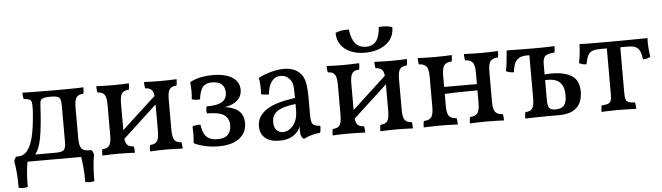

<svg xmlns="http://www.w3.org/2000/svg" viewBox="-51 -899 4412 1279"><g transform="rotate(-5 2155.0 -259.5)"><path d="M43 0V-40H117L127 -43H296Q336 -43 349 -56Q362 -69 362 -108V-352Q362 -380 357.5 -393Q353 -406 341 -411Q330 -416 315 -417Q300 -418 290 -418Q276 -418 263 -416.5Q250 -415 240 -411Q231 -408 227 -401.5Q223 -395 221.5 -382.5Q220 -370 219 -348Q212 -220 198 -146.5Q184 -73 154 -40H41Q84 -40 110 -78Q136 -116 149 -184.5Q162 -253 167 -343Q168 -374 165.5 -389.5Q163 -405 151 -410.5Q139 -416 113 -418Q110 -427 109 -438.5Q108 -450 108 -461Q135 -460 184.5 -459Q234 -458 319 -458Q376 -458 413 -458.5Q450 -459 474 -459.5Q498 -460 516 -461Q516 -448 515 -437.5Q514 -427 511 -418Q481 -418 466.5 -400.5Q452 -383 452 -331V-127Q452 -75 466.5 -57.5Q481 -40 511 -40V0ZM473 168Q474 115 469 63.5Q464 12 455 -26V-40H532Q547 -26 547 -4Q541 25 537.5 68.5Q534 112 534 168Q520 172 504 172Q488 172 473 168ZM89 168Q74 172 58 172Q42 172 28 168Q28 112 24.5 68.5Q21 25 15 -4Q15 -26 30 -40H107V-26Q98 12 93 63.5Q88 115 89 168Z M921 3Q921 -10 922 -20.5Q923 -31 926 -40Q956 -40 970.5 -57.5Q985 -75 985 -127V-331Q985 -383 970.5 -400.5Q956 -418 926 -418Q923 -427 922 -437.5Q921 -448 921 -461Q943 -460 971 -459Q999 -458 1030 -458Q1061 -458 1089 -459Q1117 -460 1139 -461Q1139 -448 1138 -437.5Q1137 -427 1134 -418Q1104 -418 1089.5 -400.5Q1075 -383 1075 -331V-127Q1075 -75 1089.5 -57.5Q1104 -40 1134 -40Q1137 -31 1138 -20.5Q1139 -10 1139 3Q1117 2 1089 1Q1061 0 1030 0Q999 0 971 1Q943 2 921 3ZM602 3Q602 -10 603 -20.5Q604 -31 607 -40Q637 -40 651.5 -57.5Q666 -75 666 -127V-331Q666 -383 651.5 -400.5Q637 -418 607 -418Q604 -427 603 -437.5Q602 -448 602 -461Q624 -460 652 -459Q680 -458 711 -458Q742 -458 770 -459Q798 -460 820 -461Q820 -448 819 -437.5Q818 -427 815 -418Q785 -418 770.5 -400.5Q756 -383 756 -331V-127Q756 -75 770.5 -57.5Q785 -40 815 -40Q818 -31 819 -20.5Q820 -10 820 3Q798 2 770 1Q742 0 711 0Q680 0 652 1Q624 2 602 3ZM738 -77V-137L1006 -384V-325Z M1379 9Q1334 9 1290.5 -0.5Q1247 -10 1215 -26Q1218 -54 1218.5 -81Q1219 -108 1217 -137Q1229 -143 1243 -144.5Q1257 -146 1271 -145Q1276 -108 1288 -84.5Q1300 -61 1321.5 -50Q1343 -39 1375 -39Q1425 -39 1446.5 -62Q1468 -85 1468 -124Q1468 -169 1436 -192.5Q1404 -216 1321 -216Q1318 -227 1318.5 -240.5Q1319 -254 1323 -263Q1377 -263 1406 -273Q1435 -283 1446.5 -301.5Q1458 -320 1458 -343Q1458 -380 1436 -399.5Q1414 -419 1372 -419Q1330 -419 1310 -395.5Q1290 -372 1283 -313Q1269 -312 1255 -313Q1241 -314 1228 -319Q1231 -345 1231 -374.5Q1231 -404 1228 -433Q1257 -450 1296.5 -458.5Q1336 -467 1381 -467Q1466 -467 1512 -436.5Q1558 -406 1558 -354Q1558 -304 1516 -274.5Q1474 -245 1398 -245V-250Q1478 -250 1523 -221Q1568 -192 1568 -130Q1568 -67 1519.5 -29Q1471 9 1379 9Z M1951 9Q1940 4 1933.5 -9Q1927 -22 1927 -50Q1927 -59 1928 -71.5Q1929 -84 1932 -94H1934Q1931 -78 1920.5 -59.5Q1910 -41 1893 -27Q1876 -12 1850 -2.5Q1824 7 1787 7Q1724 7 1691 -21.5Q1658 -50 1658 -99Q1658 -138 1676.5 -165.5Q1695 -193 1724.5 -211.5Q1754 -230 1788.5 -241Q1823 -252 1856 -258Q1889 -264 1914 -268Q1914 -309 1912.5 -332Q1911 -355 1906.5 -368.5Q1902 -382 1893 -392Q1881 -407 1865.5 -414.5Q1850 -422 1831 -422Q1798 -422 1779 -401.5Q1760 -381 1752 -354Q1744 -327 1743 -306Q1732 -306 1715 -307.5Q1698 -309 1691 -313Q1693 -338 1691.5 -369Q1690 -400 1686 -422Q1726 -443 1772 -455Q1818 -467 1856 -467Q1893 -467 1919.5 -456.5Q1946 -446 1962 -429Q1988 -404 1996 -363.5Q2004 -323 2004 -256V-146Q2004 -118 2008 -101Q2012 -84 2025.5 -77Q2039 -70 2066 -68Q2066 -58 2065 -45Q2064 -32 2060 -22Q2035 -20 2004.5 -12Q1974 -4 1951 9ZM1815 -48Q1837 -48 1860 -62.5Q1883 -77 1898.5 -108Q1914 -139 1914 -189V-227Q1888 -224 1860.5 -218.5Q1833 -213 1809 -202Q1785 -191 1770 -171.5Q1755 -152 1755 -119Q1755 -82 1773 -65Q1791 -48 1815 -48Z M2461 3Q2461 -10 2462 -20.5Q2463 -31 2466 -40Q2496 -40 2510.5 -57.5Q2525 -75 2525 -127V-331Q2525 -383 2510.5 -400.5Q2496 -418 2466 -418Q2463 -427 2462 -437.5Q2461 -448 2461 -461Q2483 -460 2511 -459Q2539 -458 2570 -458Q2601 -458 2629 -459Q2657 -460 2679 -461Q2679 -448 2678 -437.5Q2677 -427 2674 -418Q2644 -418 2629.5 -400.5Q2615 -383 2615 -331V-127Q2615 -75 2629.5 -57.5Q2644 -40 2674 -40Q2677 -31 2678 -20.5Q2679 -10 2679 3Q2657 2 2629 1Q2601 0 2570 0Q2539 0 2511 1Q2483 2 2461 3ZM2142 3Q2142 -10 2143 -20.5Q2144 -31 2147 -40Q2177 -40 2191.5 -57.5Q2206 -75 2206 -127V-331Q2206 -383 2191.5 -400.5Q2177 -418 2147 -418Q2144 -427 2143 -437.5Q2142 -448 2142 -461Q2164 -460 2192 -459Q2220 -458 2251 -458Q2282 -458 2310 -459Q2338 -460 2360 -461Q2360 -448 2359 -437.5Q2358 -427 2355 -418Q2325 -418 2310.5 -400.5Q2296 -383 2296 -331V-127Q2296 -75 2310.5 -57.5Q2325 -40 2355 -40Q2358 -31 2359 -20.5Q2360 -10 2360 3Q2338 2 2310 1Q2282 0 2251 0Q2220 0 2192 1Q2164 2 2142 3ZM2278 -77V-137L2546 -384V-325ZM2406 -527Q2353 -527 2311.5 -544Q2270 -561 2245.5 -594Q2221 -627 2221 -676Q2241 -684 2263.5 -688Q2286 -692 2311 -690Q2319 -627 2344.5 -596.5Q2370 -566 2416 -566Q2461 -566 2484 -596.5Q2507 -627 2511 -690Q2536 -692 2559.5 -690Q2583 -688 2601 -681Q2601 -630 2574.5 -596Q2548 -562 2503.5 -544.5Q2459 -527 2406 -527Z M3060 3Q3060 -10 3061 -20.5Q3062 -31 3065 -40Q3097 -40 3113 -57.5Q3129 -75 3129 -127V-331Q3129 -383 3113 -400.5Q3097 -418 3065 -418Q3062 -427 3061 -437.5Q3060 -448 3060 -461Q3083 -460 3112.5 -459Q3142 -458 3174 -458Q3206 -458 3235.5 -459Q3265 -460 3288 -461Q3288 -448 3287 -437.5Q3286 -427 3283 -418Q3251 -418 3235 -400.5Q3219 -383 3219 -331V-127Q3219 -75 3235 -57.5Q3251 -40 3283 -40Q3286 -31 3287 -20.5Q3288 -10 3288 3Q3265 2 3235.5 1Q3206 0 3174 0Q3142 0 3112.5 1Q3083 2 3060 3ZM2751 3Q2751 -10 2752 -20.5Q2753 -31 2756 -40Q2788 -40 2804 -57.5Q2820 -75 2820 -127V-331Q2820 -383 2804 -400.5Q2788 -418 2756 -418Q2753 -427 2752 -437.5Q2751 -448 2751 -461Q2773 -460 2803 -459Q2833 -458 2865 -458Q2897 -458 2927 -459Q2957 -460 2979 -461Q2979 -448 2978 -437.5Q2977 -427 2974 -418Q2942 -418 2926 -400.5Q2910 -383 2910 -331V-127Q2910 -75 2926 -57.5Q2942 -40 2974 -40Q2977 -31 2978 -20.5Q2979 -10 2979 3Q2957 2 2927 1Q2897 0 2865 0Q2833 0 2803 1Q2773 2 2751 3ZM2905 -207V-254H3133V-212Q3104 -212 3061.5 -211.5Q3019 -211 2976 -210Q2933 -209 2905 -207Z M3430 3Q3430 -10 3431 -20.5Q3432 -31 3435 -40Q3465 -40 3479.5 -57.5Q3494 -75 3494 -127V-458H3549Q3583 -458 3614.5 -459Q3646 -460 3666 -461Q3666 -450 3665 -438Q3664 -426 3661 -418Q3620 -416 3602 -403Q3584 -390 3584 -346V-262V-250V-107Q3584 -67 3595.5 -53.5Q3607 -40 3636 -40Q3678 -40 3694.5 -62Q3711 -84 3711 -127Q3711 -174 3695.5 -198.5Q3680 -223 3656 -232Q3632 -241 3607 -241Q3598 -241 3590.5 -240.5Q3583 -240 3574 -238V-277Q3588 -279 3602 -280Q3616 -281 3630 -281Q3718 -281 3766 -250Q3814 -219 3814 -143Q3814 -102 3798.5 -69.5Q3783 -37 3748.5 -18.5Q3714 0 3658 0Q3620 0 3579 0Q3538 0 3499.5 1Q3461 2 3430 3ZM3382 -311Q3366 -311 3352 -314.5Q3338 -318 3329 -323Q3334 -344 3337 -368.5Q3340 -393 3342 -417.5Q3344 -442 3346 -460Q3360 -460 3385 -459.5Q3410 -459 3448 -458.5Q3486 -458 3538 -458V-415H3480Q3440 -415 3420 -400.5Q3400 -386 3392 -362Q3384 -338 3382 -311Z M3940 3Q3940 -8 3941 -19.5Q3942 -31 3945 -40Q3972 -41 3986.5 -46.5Q4001 -52 4006.5 -65.5Q4012 -79 4012 -105V-438H4102V-105Q4102 -79 4107 -65.5Q4112 -52 4126 -46.5Q4140 -41 4168 -40Q4170 -32 4171 -20Q4172 -8 4172 3Q4147 2 4117.5 1Q4088 0 4059 0Q4039 0 4017 0.5Q3995 1 3975 1.5Q3955 2 3940 3ZM3868 -322Q3853 -322 3842.5 -324.5Q3832 -327 3819 -334Q3826 -370 3829.5 -402.5Q3833 -435 3833 -460Q3852 -459 3877 -458.5Q3902 -458 3930.5 -458Q3959 -458 3991.5 -458Q4024 -458 4060 -458Q4106 -458 4148.5 -458.5Q4191 -459 4226.5 -459.5Q4262 -460 4288 -460Q4286 -434 4288 -404Q4290 -374 4295 -334Q4284 -327 4271 -324.5Q4258 -322 4245 -322Q4241 -372 4222 -393.5Q4203 -415 4157 -415H3965Q3928 -415 3909.5 -405Q3891 -395 3882.5 -374.5Q3874 -354 3868 -322Z"/></g></svg>

Font: Vollkorn
Style: Regular
Weight: 400
Designer: Friedrich Althausen
Foundry: Friedrich Althausen
Version: Version 4.104